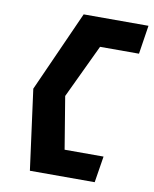

<svg xmlns="http://www.w3.org/2000/svg" viewBox="-79 -681 651 811"><g transform="rotate(10 246.0 -275.0)"><path d="M59 -274 105 70H383L401 -43H234L197 -267L306 -497H473L492 -620H214Z"/></g></svg>

Font: Charger Sport
Style: UltObl
Weight: 1000
Designer: Jasper
Foundry: Cannot Into Space Fonts
Version: Version 1.1